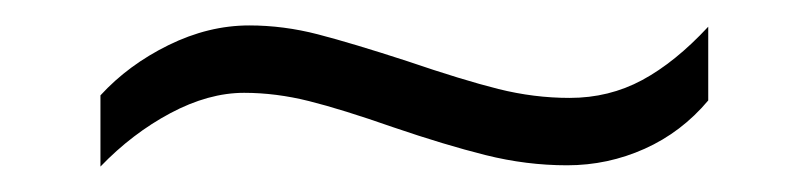

<svg xmlns="http://www.w3.org/2000/svg" viewBox="-20 -382 636 151"><path d="M59 -307Q81 -331 112.5 -346.5Q144 -362 176 -362Q203 -362 230 -355Q257 -348 300 -334Q344 -319 372 -312Q400 -305 428 -305Q459 -305 485 -319Q511 -333 537 -361V-303Q516 -278 487 -265Q458 -252 426 -252Q394 -252 362 -260Q330 -268 289 -282Q249 -296 223 -302.5Q197 -309 172 -309Q144 -309 114 -293Q84 -277 59 -251Z"/></svg>

Font: Trirong Medium
Style: Regular
Weight: 500
Designer: Katatrad Team
Foundry: CadsonDemak
Version: Version 1.001